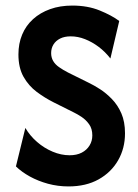

<svg xmlns="http://www.w3.org/2000/svg" viewBox="-20 -659 498 693"><path d="M227.1 13.9Q188.9 13.9 153.1 4.2Q117.4 -5.6 87.8 -21.9Q58.3 -38.2 37.5 -58.3L71.5 -197.2Q88.2 -168.8 113.9 -146.5Q139.6 -124.3 170.1 -111.5Q200.7 -98.6 231.2 -98.6Q256.9 -98.6 275 -108Q293.1 -117.4 303.1 -133.7Q313.2 -150 313.2 -170.1Q313.2 -194.4 301.7 -210.4Q290.3 -226.4 274.7 -236.8Q259 -247.2 247.2 -252.8L173.6 -289.6Q141.7 -305.6 112.5 -327.4Q83.3 -349.3 64.9 -381.9Q46.5 -414.6 46.5 -462.5Q46.5 -502.1 60.1 -534.4Q73.6 -566.7 99.3 -589.9Q125 -613.2 160.8 -626Q196.5 -638.9 241 -638.9Q296.5 -638.9 339.9 -621.2Q383.3 -603.5 410.4 -583.3L378.5 -447.9Q359.7 -472.2 336.1 -489.9Q312.5 -507.6 286.8 -517.7Q261.1 -527.8 235.4 -527.8Q212.5 -527.8 196.9 -519.8Q181.2 -511.8 172.9 -498.3Q164.6 -484.7 164.6 -467.4Q164.6 -451.4 171.9 -438.9Q179.2 -426.4 193.1 -416.7Q206.9 -406.9 225.7 -397.2L300 -360.4Q318.8 -351.4 341 -337.2Q363.2 -322.9 384 -301.4Q404.9 -279.9 418.1 -249.7Q431.2 -219.4 431.2 -177.8Q431.2 -123.6 406.2 -80.2Q381.2 -36.8 335.8 -11.5Q290.3 13.9 227.1 13.9Z"/></svg>

Font: Afacad Flux
Style: Bold
Weight: 700
Designer: Kristian Moeller
Foundry: Dicotype
Version: Version 1.100